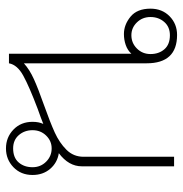

<svg xmlns="http://www.w3.org/2000/svg" viewBox="-5 -598 613 643"><g transform="rotate(90 301.5 -276.5)"><path d="M97 -563Q192 -563 192 -461V-50Q213 -69 245 -83.5Q277 -98 331 -117Q390 -138 424 -153.5Q458 -169 481.5 -192.5Q505 -216 505 -250V-553H537V-244Q537 -200 493 -167Q525 -162 545.5 -138Q566 -114 566 -79Q566 -40 540 -15Q514 10 477 10Q440 10 414 -15Q388 -40 388 -79Q388 -100 395 -115Q378 -108 344 -96Q270 -68 233.5 -48Q197 -28 192 0H160V-410Q148 -397 130.5 -391Q113 -385 94 -385Q63 -385 36 -407Q9 -429 9 -474Q9 -513 34.5 -538Q60 -563 97 -563ZM98 -410Q124 -410 142.5 -428.5Q161 -447 161 -474Q161 -502 145 -520.5Q129 -539 98 -539Q70 -539 53.5 -520Q37 -501 37 -474Q37 -447 55 -428.5Q73 -410 98 -410ZM477 -14Q508 -14 524 -32.5Q540 -51 540 -79Q540 -106 521.5 -124.5Q503 -143 477 -143Q452 -143 434 -124.5Q416 -106 416 -79Q416 -52 432.5 -33Q449 -14 477 -14Z"/></g></svg>

Font: Taviraj Thin
Style: Regular
Weight: 100
Designer: Katatrad Team
Foundry: CadsonDemak
Version: Version 1.030